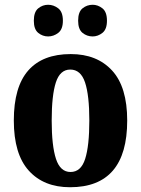

<svg xmlns="http://www.w3.org/2000/svg" viewBox="-20 -776 592 806"><path d="M274 10Q164 10 101 -59.5Q38 -129 38 -270Q38 -411 98.5 -480Q159 -549 277 -549Q387 -549 450.5 -480Q514 -411 514 -270Q514 10 274 10ZM276 -54Q320 -54 337.5 -109Q355 -164 355 -270Q355 -376 337 -430Q319 -484 275 -484Q232 -484 214.5 -430Q197 -376 197 -270Q197 -164 215 -109Q233 -54 276 -54ZM369 -623Q345 -623 326.5 -638Q308 -653 308 -689Q308 -726 326.5 -741Q345 -756 369 -756Q391 -756 410 -741Q429 -726 429 -689Q429 -653 410 -638Q391 -623 369 -623ZM182 -623Q159 -623 140.5 -638Q122 -653 122 -689Q122 -726 140.5 -741Q159 -756 182 -756Q205 -756 224.5 -741Q244 -726 244 -689Q244 -653 224.5 -638Q205 -623 182 -623Z"/></svg>

Font: Noto Serif Thai Condensed ExtraBold
Style: Regular
Weight: 800
Width: 3
Designer: Monotype Design Team
Foundry: Monotype Imaging Inc.
Version: Version 2.002; ttfautohint (v1.8.4.7-5d5b)